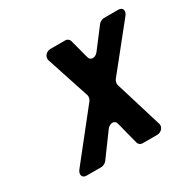

<svg xmlns="http://www.w3.org/2000/svg" viewBox="-113 -595 722 715"><g transform="rotate(-30 248.0 -238.0)"><path d="M306 0H370C388 0 402 -17 397 -32L335 -235C333 -240 336 -252 340 -257L489 -443C502 -459 496 -476 478 -476H414C408 -476 396 -470 392 -464L328 -380C315 -363 293 -363 289 -381L267 -464C265 -470 257 -476 250 -476H185C167 -476 153 -459 158 -443L219 -257C221 -252 218 -240 214 -235L54 -33C42 -17 47 0 66 0H131C137 0 149 -6 153 -12L225 -110C238 -127 260 -127 264 -109L289 -12C291 -6 299 0 306 0Z"/></g></svg>

Font: DIN Rundschrift
Style: MittelKursiv
Weight: 400
Version: Version 1.027